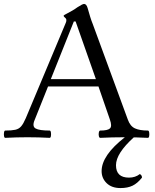

<svg xmlns="http://www.w3.org/2000/svg" viewBox="-21 -697 787 975"><path d="M6 3Q1 3 -0.5 -6Q-2 -15 -0.5 -24.5Q1 -34 6 -34Q38 -34 56.5 -38Q75 -42 86.5 -55.5Q98 -69 110 -97L313 -581Q316 -587 316 -595Q316 -602 309 -607.5Q302 -613 302 -617Q302 -620 324 -631Q335 -637 346 -643Q357 -649 372 -660Q398 -677 406 -677Q418 -677 424 -656Q431 -631 437 -611.5Q443 -592 450 -575L628 -90Q640 -56 664.5 -45Q689 -34 730 -34Q735 -34 736.5 -24.5Q738 -15 736.5 -6Q735 3 730 3Q669 0 610 0Q548 0 488 3Q483 3 481 -6Q479 -15 481 -24.5Q483 -34 488 -34Q526 -34 537.5 -45Q549 -56 537 -90L479 -258H223L155 -88Q141 -55 160 -44.5Q179 -34 231 -34Q236 -34 237.5 -24.5Q239 -15 237.5 -6Q236 3 231 3Q175 0 119 0Q63 0 6 3ZM237 -295H466L363 -588H354ZM591 258Q546 258 520.5 233Q495 208 495 172Q495 92 613 0H659Q568 82 568 142Q568 205 634 205Q666 205 689 187Q700 192 700 205Q677 234 652 246Q627 258 591 258Z"/></svg>

Font: Junicode SmExp
Style: Regular
Weight: 400
Width: 6
Designer: Peter S. Baker
Version: Version 2.205; ttfautohint (v1.8.4)